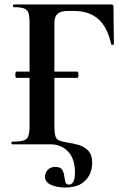

<svg xmlns="http://www.w3.org/2000/svg" viewBox="-20 -645 566 858"><path d="M270 193Q235 193 208 181Q181 169 181 144Q181 129 192.5 115Q204 101 228 101Q250 101 257.5 113Q265 125 267 140.5Q269 156 272 168Q275 180 288 180Q300 180 307.5 167.5Q315 155 315 126Q315 64 284 32Q253 0 207 0H34Q31 0 31 -6Q31 -12 34 -12Q68 -12 84.5 -17Q101 -22 106.5 -37Q112 -52 112 -81V-544Q112 -573 107 -587.5Q102 -602 87 -607.5Q72 -613 41 -613Q38 -613 38 -619Q38 -625 41 -625H477Q487 -625 487 -616L489 -448Q489 -445 483.5 -444.5Q478 -444 477 -447Q460 -524 419 -560Q378 -596 311 -596H281Q251 -596 237 -583Q223 -570 223 -543V-85Q223 -52 227.5 -37Q232 -22 244.5 -17Q257 -12 281 -8Q303 -5 329 2Q355 9 373.5 27.5Q392 46 392 84Q392 111 380 136Q368 161 341.5 177Q315 193 270 193ZM53 -297Q50 -297 49 -304Q48 -311 49 -318Q50 -325 53 -325H326Q329 -325 330 -318Q331 -311 330 -304Q329 -297 326 -297Z"/></svg>

Font: Cormorant Garamond Light
Style: Regular
Weight: 300
Designer: Christian Thalmann (Catharsis Fonts)
Foundry: Catharsis Fonts
Version: Version 4.001